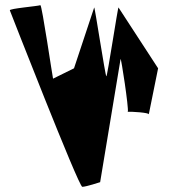

<svg xmlns="http://www.w3.org/2000/svg" viewBox="-20 -722 721 742"><path d="M18 -682C18 -682 284 0 298 0C312 0 367 -18 367 -18L446 -494C448 -500 478 -305 474 -290C486 -291 557 -287 555 -280L591 -458L438 -693C436 -699 395 -427 391 -427C387 -427 346 -699 344 -693L266 -458L185 -418C183 -424 142 -704 136 -702C126 -698 15 -689 18 -682ZM474 -290C474 -289 473 -289 473 -289C472 -289 472 -290 474 -290Z"/></svg>

Font: Ampere
Style: UltCnd
Weight: 400
Version: Version 1